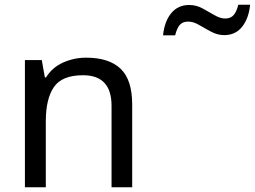

<svg xmlns="http://www.w3.org/2000/svg" viewBox="-20 -789 1074 809"><path d="M343 -546Q439 -546 488 -499.5Q537 -453 537 -349V0H450V-343Q450 -472 330 -472Q241 -472 207 -422Q173 -372 173 -278V0H85V-536H156L169 -463H174Q200 -505 246 -525.5Q292 -546 343 -546ZM667 -640Q673 -699 701.5 -733.5Q730 -768 777 -768Q807 -768 833.5 -753.5Q860 -739 884 -725Q908 -711 929 -711Q952 -711 964.5 -725.5Q977 -740 984 -769H1034Q1028 -711 1000 -676Q972 -641 925 -641Q897 -641 870.5 -655Q844 -669 819.5 -683.5Q795 -698 773 -698Q749 -698 737 -683.5Q725 -669 718 -640Z"/></svg>

Font: Noto Sans Thai Looped
Style: Regular
Weight: 400
Designer: Sasikarn Vongin, Ben Mitchell
Foundry: The Fontpad Ltd
Version: Version 1.001; ttfautohint (v1.8.4.7-5d5b)